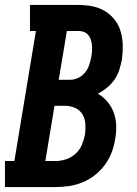

<svg xmlns="http://www.w3.org/2000/svg" viewBox="-35 -755 555 775"><path d="M-15 0V-105H23L110 -630H86V-735H282Q311 -735 338.5 -729.5Q366 -724 389 -710Q412 -696 428.5 -674.5Q445 -653 452.5 -626.5Q460 -600 460.5 -571.5Q461 -543 457 -514Q453 -494 446.5 -473Q440 -452 427.5 -434Q415 -416 397.5 -401.5Q380 -387 360 -377Q382 -364 398.5 -344.5Q415 -325 424 -300.5Q433 -276 434 -249Q435 -222 430 -195Q426 -167 416 -140.5Q406 -114 389 -90.5Q372 -67 348.5 -48.5Q325 -30 298 -19Q271 -8 243.5 -4Q216 0 189 0ZM202 -433H248Q265 -433 281.5 -441Q298 -449 309 -463Q320 -477 325.5 -494Q331 -511 334 -528Q336 -539 336.5 -550.5Q337 -562 336 -573.5Q335 -585 331.5 -595.5Q328 -606 321 -614Q314 -622 304 -626Q294 -630 282 -630H235ZM189 -105Q210 -105 231.5 -112Q253 -119 270 -134.5Q287 -150 295.5 -170.5Q304 -191 308 -212Q311 -234 309.5 -255.5Q308 -277 297.5 -294Q287 -311 268 -319.5Q249 -328 228 -328H185L148 -105Z"/></svg>

Font: Iosevka Slab Extrabold
Style: Italic
Weight: 800
Italic angle: -9°
Monospace: yes
Designer: Belleve Invis
Foundry: Belleve Invis
Version: Version 11.1.0; ttfautohint (v1.8.3)